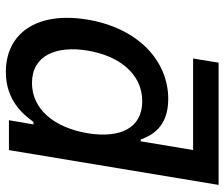

<svg xmlns="http://www.w3.org/2000/svg" viewBox="-76 -691 778 666"><g transform="rotate(90 313.0 -358.0)"><path d="M197.4 -727.3 182.9 -638.8H500.4L470.2 -457H464.1C451 -490.8 424.7 -552.6 323.2 -552.6C191.4 -552.6 77.1 -448.5 47.9 -271.7C18.8 -95.2 96.9 10.7 229.4 10.7C328.8 10.7 377.5 -50.1 402.7 -84.9H411.6L397 0H500.7L621.4 -727.3ZM155.5 -272.7C173.3 -381 235.1 -462.4 331.3 -462.4C423.7 -462.4 460.9 -386.7 442.1 -272.7C422.9 -158 359.4 -79.9 267.8 -79.9C172.9 -79.9 137.4 -163.4 155.5 -272.7Z"/></g></svg>

Font: Magic Ui Pro Medium
Style: Italic
Weight: 500
Italic angle: -9.39999°
Designer: Stefan Endress, Andreas Faust
Version: Version 1.000;FEAKit 1.0